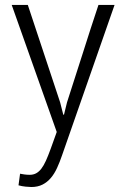

<svg xmlns="http://www.w3.org/2000/svg" viewBox="-20 -541 510 775"><path d="M222.7 -127.9 235.4 -78.1H238.3L250.5 -127.9Q282.7 -226.6 313.7 -324.7Q344.7 -422.9 377.4 -521H442.4L230.5 85.9Q221.2 113.3 210.4 136.7Q199.7 160.2 185.3 177.2Q170.9 194.3 151.6 204.1Q132.3 213.9 106.4 213.9Q98.6 213.9 83.5 212.4Q68.4 210.9 54.7 207L61 160.2Q67.4 161.6 78.1 163.1Q88.9 164.6 100.1 164.6Q114.3 164.6 125.5 158.7Q136.7 152.8 146.5 140.4Q156.2 127.9 165.3 107.9Q174.3 87.9 184.6 59.6L209 -8.3L27.3 -521H92.3Z"/></svg>

Font: Ufes Sans Light
Style: Regular
Weight: 200
Designer: Ricardo Esteves & Thais Bronze
Foundry: ProDesignUfes - Ricardo Esteves, Thais Bronze (This is a derivative work, based on Roboto family, by Christian Robertson
Version: Version 2.0